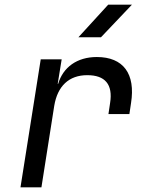

<svg xmlns="http://www.w3.org/2000/svg" viewBox="-20 -805 640 825"><path d="M317 -645H414L547 -785H445ZM68 0H158L213 -350C227 -435 276 -482 355 -482C431 -482 466 -443 453 -362L446 -315H536L543 -362C563 -488 510 -560 396 -560C311 -560 251 -516 230 -445H228L245 -550H155Z"/></svg>

Font: JetBrains Mono
Style: Italic
Weight: 400
Italic angle: -9°
Monospace: yes
Designer: Philipp Nurullin, Konstantin Bulenkov
Foundry: JetBrains
Version: Version 2.305